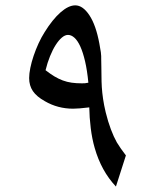

<svg xmlns="http://www.w3.org/2000/svg" viewBox="-20 -662 577 714"><path d="M312 -262.7Q291.5 -260.3 276.6 -259Q261.7 -257.8 252 -257.8Q194.8 -257.8 147 -285.6Q116.2 -302.7 102.3 -323.2Q88.4 -343.8 88.4 -371.6Q88.4 -388.2 92.8 -409.7Q97.2 -431.2 105 -454.3Q112.8 -477.5 123.3 -500.5Q133.8 -523.4 146 -542.5Q175.3 -589.8 205.1 -616Q234.9 -642.1 259.8 -642.1Q288.1 -642.1 312.5 -605.2Q336.9 -568.4 349.6 -499.5Q353 -482.9 355 -468Q356.9 -453.1 356.4 -440.4L356.9 -413.6Q357.4 -396 357.4 -377.4Q357.4 -358.9 358.6 -338.1Q359.9 -317.4 363.3 -294.2Q366.7 -271 373 -244.6Q381.8 -209 392.3 -181.2Q402.8 -153.3 414.6 -132.3Q420.9 -122.1 429.2 -109.9Q437.5 -97.7 448.2 -84L411.1 31.7Q356.4 -26.4 332 -112.3Q322.3 -146 317.4 -185.8Q312.5 -225.6 312 -262.7ZM149.4 -400.9Q167 -387.2 182.4 -377.9Q197.8 -368.7 213.6 -362.8Q229.5 -356.9 246.6 -354.5Q263.7 -352.1 284.7 -352.1Q290.5 -352.1 296.6 -352.5Q302.7 -353 308.6 -354.5Q304.2 -400.4 296.4 -433.8Q288.6 -467.3 278.6 -489.3Q268.6 -511.2 256.8 -521.7Q245.1 -532.2 232.9 -532.2Q221.7 -532.2 210 -522.2Q198.2 -512.2 187 -494.6Q175.8 -477.1 166 -452.9Q156.2 -428.7 149.4 -400.9Z"/></svg>

Font: XB Niloofar
Style: Regular
Weight: 400
Designer: Behnam
Foundry: Irmug
Version: Version 7.201 2008